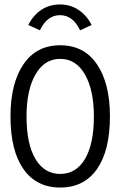

<svg xmlns="http://www.w3.org/2000/svg" viewBox="-20 -830 540 861"><path d="M250 11Q143 11 85 -72Q27 -155 27 -308Q27 -456 85 -541.5Q143 -627 250 -627Q357 -627 415 -541.5Q473 -456 473 -308Q473 -155 415 -72Q357 11 250 11ZM250 -50Q321 -50 361 -117Q401 -184 401 -308Q401 -426 361 -496Q321 -566 250 -566Q179 -566 139 -496Q99 -426 99 -308Q99 -184 139 -117Q179 -50 250 -50ZM159 -694 107 -718Q129 -762 165.5 -786Q202 -810 249 -810Q295 -810 331.5 -786Q368 -762 391 -718L339 -694Q307 -762 249 -762Q191 -762 159 -694Z"/></svg>

Font: Inconsolata Nerd Font Mono
Style: Regular
Weight: 400
Monospace: yes
Designer: Raph Levien, Cyreal, Brenton Simpson
Foundry: Raph Levien, Cyreal, Google
Version: Version 3.000; ttfautohint (v1.8.3);Nerd Fonts 3.0.2